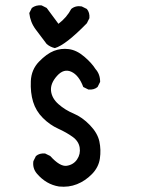

<svg xmlns="http://www.w3.org/2000/svg" viewBox="-20 -710 540 733"><path d="M205.1 2Q156.2 -5.9 121.1 -46.9Q103.5 -67.4 107.4 -94.7L117.2 -114.3Q130.9 -126 152.3 -124L171.9 -114.3Q209 -73.2 234.9 -77.1Q260.7 -81.1 274.4 -101.6Q288.1 -122.1 284.2 -146.5Q280.3 -170.9 257.3 -187.5Q234.4 -204.1 202.1 -218.8Q169.9 -233.4 143.6 -259.8Q117.2 -286.1 106.4 -321.3Q95.7 -356.4 97.7 -400.4Q99.6 -444.3 128.9 -474.6Q158.2 -504.9 185.5 -515.6Q212.9 -526.4 242.7 -522.5Q272.5 -518.6 301.3 -494.1Q330.1 -469.7 344.7 -446.3Q362.3 -426.8 362.3 -397.5L352.5 -377.9Q338.9 -366.2 317.4 -368.2L297.9 -377.9Q281.2 -422.9 252.4 -436Q223.6 -449.2 197.8 -420.4Q171.9 -391.6 174.8 -363.3Q177.7 -335 203.1 -312.5Q228.5 -290 261.2 -276.4Q293.9 -262.7 323.2 -232.4Q352.5 -202.1 359.4 -169.9Q366.2 -137.7 361.3 -104.5Q356.4 -71.3 331.1 -45.4Q305.7 -19.5 273.9 -6.8Q242.2 5.9 205.1 2ZM189.5 -526.4Q171.9 -530.3 158.2 -542Q136.7 -570.3 116.2 -597.7Q95.7 -625 91.8 -660.2L101.6 -679.7Q117.2 -691.4 138.7 -689.5L158.2 -679.7L203.1 -619.1Q234.4 -642.6 252 -675.8Q268.6 -689.5 292 -685.5L311.5 -675.8Q323.2 -662.1 321.3 -640.6L311.5 -621.1Q230.5 -538.1 189.5 -526.4Z"/></svg>

Font: JasonHandwriting4
Style: Regular
Weight: 400
Version: Version 1.01.21